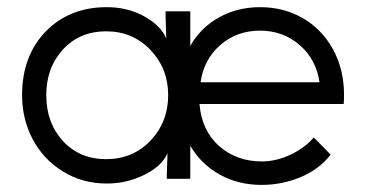

<svg xmlns="http://www.w3.org/2000/svg" viewBox="-20 -502 1029 539"><path d="M277.8 -55.2Q353 -55.2 402.6 -107.4Q452.1 -159.7 452.1 -234.9Q452.1 -309.6 402.3 -361.8Q352.5 -414.1 277.8 -414.1Q203.6 -414.1 156.7 -363Q109.9 -312 109.9 -234.9Q109.9 -157.2 156.7 -106.2Q203.6 -55.2 277.8 -55.2ZM42 -234.9Q42 -345.2 108.4 -413.6Q174.8 -481.9 279.8 -481.9Q337.9 -481.9 384.5 -456.3Q431.2 -430.7 446.8 -394L444.8 -458V-470.2H514.2V-373Q543.5 -424.8 595.2 -453.4Q647 -481.9 710 -481.9Q776.4 -481.9 829.8 -451.2Q883.3 -420.4 914.3 -364.5Q945.3 -308.6 945.8 -237.8Q945.8 -217.8 944.8 -210H540Q546.4 -134.8 595.5 -91.8Q644.5 -48.8 714.8 -48.8Q754.9 -48.8 795.2 -67.6Q835.4 -86.4 860.8 -116.2L908.2 -67.9Q876.5 -26.9 824.2 -4.9Q772 17.1 714.8 17.1Q648.9 17.1 596.7 -12Q544.4 -41 514.2 -92.8V0H448.2V-7.8L450.2 -71.8Q435.1 -36.1 385.7 -11.5Q336.4 13.2 279.8 13.2Q210.9 13.2 155.8 -21.2Q100.6 -55.7 71.3 -112.1Q42 -168.5 42 -234.9ZM543 -271H877Q867.7 -335.4 821 -375.7Q774.4 -416 710 -416Q645 -416 598.6 -375.7Q552.2 -335.4 543 -271Z"/></svg>

Font: Kreadon
Style: Regular
Weight: 400
Designer: kohakuno
Foundry: StudioGnu
Version: Version 1.000;Glyphs 3.1.2 (3151)